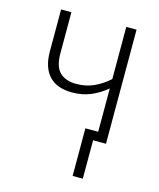

<svg xmlns="http://www.w3.org/2000/svg" viewBox="-108 -608 714 863"><g transform="rotate(15 249.5 -176.5)"><path d="M419.9 -530.8V0H359.9V178.7H312.5V-43H372.1V-244.6Q337.9 -215.8 298.8 -199.5Q259.8 -183.1 211.9 -183.1Q141.6 -183.1 105.2 -222.2Q68.8 -261.2 68.8 -335V-530.8H116.7V-339.4Q116.7 -277.8 143.8 -251.5Q170.9 -225.1 220.2 -225.1Q265.6 -225.1 303 -242.2Q340.3 -259.3 372.1 -288.1V-530.8Z"/></g></svg>

Font: Open Sans SemiCondensed Light
Style: Regular
Weight: 300
Width: 4
Designer: Monotype Design Team
Foundry: Monotype Imaging Inc.
Version: Version 3.000